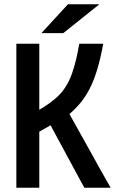

<svg xmlns="http://www.w3.org/2000/svg" viewBox="-20 -900 541 904"><path d="M165 -16H57V-694H165V-383Q194 -400 217.5 -417.5Q241 -435 255 -449Q297 -491 319 -554Q341 -617 353 -694H466Q453 -623 437.5 -572Q422 -521 402.5 -483Q383 -445 359.5 -416.5Q336 -388 307 -363Q355 -278 404 -189Q453 -100 501 -16H377L218 -310Q206 -303 192.5 -295.5Q179 -288 165 -280ZM300 -880H448L278 -744H175Z"/></svg>

Font: D2Coding
Style: Bold
Weight: 700
Monospace: yes
Designer: Yong-Rak Park; Jeong-Hwan Yoon; Sang-Min Lee;
Foundry: NHN Corporation
Version: Version 1.3.2; Build 20180524